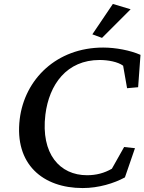

<svg xmlns="http://www.w3.org/2000/svg" viewBox="-20 -942 732 973"><path d="M399 11C480 11 558 -13 613 -43L664 -191L609 -197L547 -87C509 -65 468 -54 421 -54C283 -54 186 -162 210 -361C229 -514 318 -638 485 -638C527 -638 577 -629 604 -609L624 -495L680 -500L692 -664C640 -687 566 -701 503 -701C266 -701 105 -540 80 -339C52 -109 198 11 399 11ZM448 -768 497 -750 642 -895 552 -922Z"/></svg>

Font: TPK Tissa Web Medium
Style: Italic
Weight: 500
Italic angle: -7°
Designer: Jacques Le Bailly, Suppakit Chalermlarp | Katatrad Co.,Ltd.
Foundry: Jacques Le Bailly, Cadson Demak Co.,Ltd.
Version: Version 5.000;Glyphs 3.1.2 (3151)